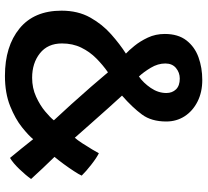

<svg xmlns="http://www.w3.org/2000/svg" viewBox="-50 -702 798 738"><g transform="rotate(90 349.0 -333.0)"><path d="M271.5 47Q158 47 89.5 -9Q21 -65 21 -170.5Q21 -233.5 47.2 -280.5Q73.5 -327.5 111.8 -361.2Q150 -395 186 -418Q174.5 -428.5 156.5 -450.5Q138.5 -472.5 124.5 -502.2Q110.5 -532 110.5 -567.5Q110.5 -618.5 135.2 -650.5Q160 -682.5 200.2 -697Q240.5 -711.5 287.5 -711.5Q334.5 -711.5 370.5 -693.2Q406.5 -675 426.8 -643.8Q447 -612.5 447 -573Q447 -516 420.2 -479.8Q393.5 -443.5 347.5 -403Q366 -383 394 -351.8Q422 -320.5 452.5 -286Q483 -251.5 509.5 -221.5Q518 -231 530.8 -250.5Q543.5 -270 554.5 -288.5Q565.5 -307 569 -314Q586.5 -305.5 612.5 -285.2Q638.5 -265 655 -248Q650.5 -237.5 638.2 -218.8Q626 -200 610.8 -179.2Q595.5 -158.5 583 -143.5Q602.5 -123.5 626 -98.8Q649.5 -74 668 -53.5Q653.5 -33 630 -8.5Q606.5 16 587 27.5Q572.5 10.5 550.5 -17Q528.5 -44.5 515 -61.5Q501.5 -44.5 469.5 -18.8Q437.5 7 387.8 27Q338 47 271.5 47ZM274 -468Q298.5 -485 318 -513.5Q337.5 -542 337.5 -573.5Q337.5 -596 323.5 -610.5Q309.5 -625 282 -625Q259 -625 241.5 -610.5Q224 -596 224 -569.5Q224 -541 240.5 -513.5Q257 -486 274 -468ZM279 -57.5Q318.5 -57.5 351.8 -72.8Q385 -88 408.5 -107.8Q432 -127.5 442.5 -141Q416.5 -168.5 381.8 -207Q347 -245.5 313.5 -284Q280 -322.5 258 -349Q230 -329.5 204.5 -304.2Q179 -279 163 -246.2Q147 -213.5 147 -172Q147 -117.5 184.8 -87.5Q222.5 -57.5 279 -57.5Z"/></g></svg>

Font: Grandstander SemiBold
Style: Regular
Weight: 600
Designer: Tyler Finck
Foundry: Etcetera Type Co
Version: Version 1.200; ttfautohint (v1.8.3)